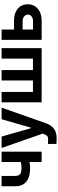

<svg xmlns="http://www.w3.org/2000/svg" viewBox="866 -1438 770 2543"><g transform="rotate(-90 1251.5 -166.0)"><path d="M514.6 0H377.9V-161.1Q335.4 -152.3 299.8 -152.3Q183.1 -152.3 119.9 -201.2Q56.6 -250 56.6 -350.6V-531.2H193.4V-350.6Q193.4 -319.3 203.9 -301Q214.4 -282.7 237.5 -274.7Q260.7 -266.6 299.8 -266.6Q340.3 -266.6 377.9 -275.9V-530.3H514.6Z M617.2 196.3V84Q654.3 85.9 675.8 85.9Q692.9 85.9 704.3 83Q715.8 80.1 726.3 69.3Q736.8 58.6 745.1 37.1L753.9 14.6L563.5 -530.3H714.8L826.2 -139.6H832L944.3 -530.3H1097.7L890.6 58.6Q866.7 126.5 818.8 162.8Q771 199.2 690.4 199.2Q645 199.2 617.2 196.3Z M1305.7 -530.3V-115.2H1458V-530.3H1595.7V-115.2H1747.1V-530.3H1885.7V0H1168V-530.3Z M2466.8 -182.6Q2466.8 -128.4 2440.2 -87.2Q2413.6 -45.9 2363.5 -22.9Q2313.5 0 2244.1 0H1995.1V-530.3H2132.8V-366.2H2244.1Q2313.5 -366.2 2363.8 -343.8Q2414.1 -321.3 2440.4 -279.8Q2466.8 -238.3 2466.8 -182.6ZM2244.1 -114.3Q2281.7 -114.3 2305.9 -133.1Q2330.1 -151.9 2330.1 -181.6Q2330.1 -201.7 2319.1 -217.8Q2308.1 -233.9 2288.3 -242.9Q2268.6 -252 2244.1 -252H2132.8V-114.3Z"/></g></svg>

Font: Pretendard Std
Style: Bold
Weight: 700
Designer: Base glyphs from Inter by Rasmus Andersson; Hangeul glyphs from Noto Sans CJK(Source Han Sans) by Jang Soo-young and Kan
Foundry: Kil Hyung-jin
Version: Version 1.309